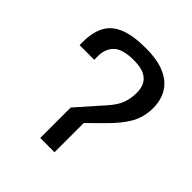

<svg xmlns="http://www.w3.org/2000/svg" viewBox="-193 -862 1003 1003"><g transform="rotate(45 308.0 -361.0)"><path d="M257.8 0V-225.1L385.7 -369.6Q421.4 -409.7 434.6 -445.3Q447.8 -481 447.8 -524.4Q447.8 -553.7 436.8 -578.4Q425.8 -603 397.2 -618.2Q368.7 -633.3 316.4 -633.3Q233.9 -633.3 201.2 -601.1Q168.5 -568.8 168.5 -517.6V-488.3H60.1V-510.7Q60.1 -582.5 85 -629.4Q109.9 -676.3 166 -699.2Q222.2 -722.2 316.4 -722.2Q391.1 -722.2 439.5 -705.1Q487.8 -688 515.1 -659.9Q542.5 -631.8 553.7 -597.9Q564.9 -564 564.9 -529.8Q564.9 -460 534.2 -407Q503.4 -354 444.3 -295.9L348.1 -200.7L363.3 -238.8V0Z"/></g></svg>

Font: Monda Medium
Style: Regular
Weight: 500
Designer: Vernon Adams
Foundry: Vernon Adams
Version: Version 2.200